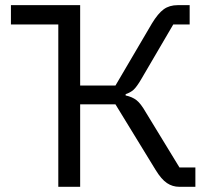

<svg xmlns="http://www.w3.org/2000/svg" viewBox="-20 -718 813 738"><path d="M204.1 -624V0H288.1V-316.9H423.8L578.1 -64.9Q600.1 -28.8 621.6 -14.4Q643.1 0 668.9 0H731V-74.2H669.9L540 -287.1Q521 -320.3 504.6 -333Q488.3 -345.7 462.9 -351.1V-356Q481.4 -362.3 493.2 -372.8Q504.9 -383.3 522 -412.1L646 -624H709V-698.2H663.1Q631.3 -698.2 609.4 -682.4Q587.4 -666.5 564 -627.9L423.8 -389.2H288.1V-698.2H22V-624Z"/></svg>

Font: Plexus Sans
Style: Regular
Weight: 400
Version: Version 2.001;PS 002.001;hotconv 1.0.70;makeotf.lib2.5.58329